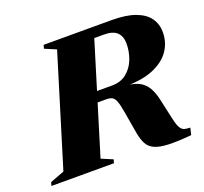

<svg xmlns="http://www.w3.org/2000/svg" viewBox="-162 -826 1035 972"><g transform="rotate(-20 356.0 -340.0)"><path d="M420 -373Q467.5 -373 499 -398.2Q530.5 -423.5 546.2 -463.5Q562 -503.5 562 -548Q562 -587 540.2 -608.2Q518.5 -629.5 470.5 -629.5H260L321.5 -685H530.5Q610 -685 659.2 -666.5Q708.5 -648 731.5 -615.2Q754.5 -582.5 754.5 -540Q754.5 -484 724.8 -440.8Q695 -397.5 636.2 -372.2Q577.5 -347 490 -346V-348Q533.5 -345 560 -329.5Q586.5 -314 601.8 -287Q617 -260 625 -222.5L650 -110Q657.5 -76 666.5 -60.5Q675.5 -45 688.5 -41.2Q701.5 -37.5 720 -37.5L711 0Q634.5 7 587 5Q539.5 3 512.8 -9.2Q486 -21.5 473.8 -44.5Q461.5 -67.5 455 -102L434.5 -221.5Q427.5 -264 420 -284.2Q412.5 -304.5 400.8 -311Q389 -317.5 368.5 -317.5H200.5L176 -373ZM239 -45 300.5 -19 295 0H-42L-36.5 -19L40 -48L221.5 -640L160 -666L165.5 -685H435Z"/></g></svg>

Font: Newsreader 36pt ExtraBold
Style: Italic
Weight: 800
Italic angle: -17°
Designer: Hugues Gentile
Foundry: Production Type
Version: Version 1.003